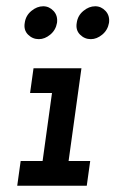

<svg xmlns="http://www.w3.org/2000/svg" viewBox="-20 -593 369 613"><path d="M46 -79 35 0H257L268 -79H199L240 -375H87L76 -296H146L116 -79ZM225 -520Q221 -497 235.5 -482.5Q250 -468 270 -468Q289 -468 306.5 -482.5Q324 -497 328 -520Q331 -543 317 -558Q303 -573 284 -573Q264 -573 246 -558Q228 -543 225 -520ZM59 -520Q55 -497 69.5 -482.5Q84 -468 104 -468Q123 -468 140.5 -482.5Q158 -497 162 -520Q165 -543 151 -558Q137 -573 118 -573Q98 -573 80 -558Q62 -543 59 -520Z"/></svg>

Font: Josefin Slab Thin
Style: Italic
Weight: 100
Italic angle: -12°
Designer: Santiago Orozco
Foundry: Typemade
Version: Version 2.000